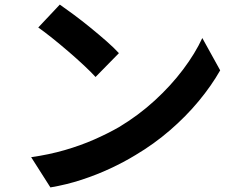

<svg xmlns="http://www.w3.org/2000/svg" viewBox="-20 -780 1040 838"><path d="M241 -760Q267 -742 302 -716Q337 -690 374.5 -659.5Q412 -629 445 -600Q478 -571 499 -548L397 -444Q378 -465 347 -494Q316 -523 280 -554Q244 -585 209 -613Q174 -641 147 -660ZM116 -94Q194 -105 263 -125Q332 -145 391 -171Q450 -197 499 -225Q584 -276 655 -341Q726 -406 779 -476.5Q832 -547 863 -614L941 -473Q903 -406 847.5 -339Q792 -272 722 -211.5Q652 -151 571 -103Q520 -72 461 -44.5Q402 -17 336.5 4.5Q271 26 200 38Z"/></svg>

Font: Noto Sans SC Thin
Style: Bold
Weight: 700
Version: Version 2.004-H2;hotconv 1.0.118;makeotfexe 2.5.65603